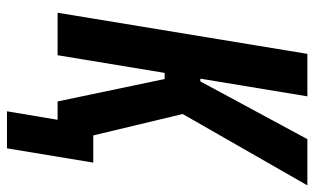

<svg xmlns="http://www.w3.org/2000/svg" viewBox="-200 -576 924 565"><g transform="rotate(90 262.5 -293.0)"><path d="M307 149 332 0H278L212 -315H194L142 0H17L138 -735H263L211 -420H219L389 -735H525L315 -368L378 -105H458L416 149Z"/></g></svg>

Font: Iosevka SS18 Extrabold
Style: Italic
Weight: 800
Italic angle: -9°
Monospace: yes
Designer: Belleve Invis
Foundry: Belleve Invis
Version: Version 25.1.1; ttfautohint (v1.8.4)